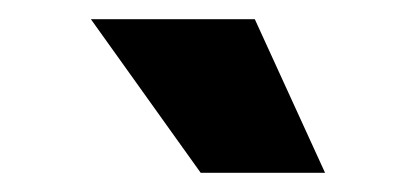

<svg xmlns="http://www.w3.org/2000/svg" viewBox="-20 -786 431 199"><path d="M188 -606.9 74.2 -766.1H244.1L316.9 -606.9Z"/></svg>

Font: Inter 17pt Black
Style: Regular
Weight: 900
Version: Version 4.001;git-66647c0bb